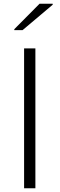

<svg xmlns="http://www.w3.org/2000/svg" viewBox="-20 -1000 317 1020"><path d="M108 0V-743H168V0ZM56 -840V-845L190 -980H260V-975L100 -840Z"/></svg>

Font: Saira Expanded Light
Style: Regular
Weight: 300
Width: 7
Designer: Hector Gatti with collaboration of the Omnibus-Type team
Foundry: Omnibus-Type
Version: Version 1.101